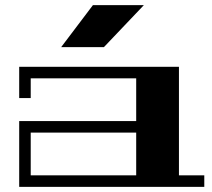

<svg xmlns="http://www.w3.org/2000/svg" viewBox="-20 -730 827 750"><path d="M679 -45H778V0H55V-257H512V-424H100V-347H55V-469H679ZM512 -45V-212H100V-45ZM542 -710 386 -546H219L343 -710Z"/></svg>

Font: Geostar Fill
Style: Regular
Weight: 400
Designer: Joe Prince
Foundry: Joe Prince
Version: Version 1.002